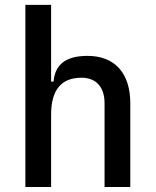

<svg xmlns="http://www.w3.org/2000/svg" viewBox="-20 -752 626 772"><path d="M400.4 0H503.9V-336.9C503.9 -458 441.4 -527.3 332 -527.3C245.1 -527.3 201.2 -493.2 195.3 -423.8H185.5V-732.4H82V0H185.5V-291C185.5 -390.6 226.6 -439.5 307.6 -439.5C366.2 -439.5 400.4 -402.3 400.4 -336.9Z"/></svg>

Font: CaskaydiaCove Nerd Font
Style: Regular
Weight: 400
Designer: Aaron Bell
Foundry: Saja Typeworks
Version: Version 2111.1;Nerd Fonts 2.3.3